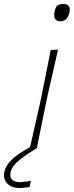

<svg xmlns="http://www.w3.org/2000/svg" viewBox="-100 -745 371 965"><path d="M50 0Q63 -56.5 74.5 -108.5Q86 -160.5 100 -221L110.5 -271Q123 -332.5 133.5 -385.2Q144 -438 155 -494L191.5 -495.5Q179 -439.5 166.8 -385.8Q154.5 -332 140.5 -271L130 -221Q117.5 -160.5 107 -108.5Q96.5 -56.5 85 0ZM203 -638Q162 -638 176 -694Q180.5 -713 191.2 -719Q202 -725 220 -725Q258 -725 249 -683Q239 -638 203 -638ZM0 200Q-43.5 200 -64.5 176.2Q-85.5 152.5 -78 118Q-70.5 85 -38.5 55Q-6.5 25 60 -10L62 -20H78L85 0Q38.5 27 -0.5 57.5Q-39.5 88 -47 122Q-52 146.5 -38.5 158.2Q-25 170 1 171Q14 169.5 27 167.8Q40 166 55 164L49 195Q33.5 197 20.5 198.5Q7.5 200 0 200Z"/></svg>

Font: Commissioner Loud Thin
Style: Italic
Weight: 100
Italic angle: -12°
Designer: Kostas Bartsokas
Foundry: Kostas Bartsokas
Version: Version 1.000; ttfautohint (v1.8.3)